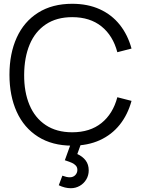

<svg xmlns="http://www.w3.org/2000/svg" viewBox="-20 -755 756 1015"><path d="M30 -360Q30 -471.5 68.4 -556.2Q106.8 -640.8 181.5 -687.9Q256.2 -735 361.7 -735Q443.8 -735 507.3 -706.2Q570.8 -677.3 613.1 -624.2Q655.3 -571.2 675.3 -498.3L600.3 -479Q577.2 -566.5 516.5 -615.4Q455.8 -664.3 361.7 -664.3Q279.2 -664.3 222.3 -626.2Q165.5 -588.2 136.9 -519.9Q108.3 -451.7 107.7 -360Q107 -269 135.8 -200.4Q164.5 -131.8 221.7 -93.8Q278.8 -55.7 361.7 -55.7Q455.8 -55.7 516.5 -104.6Q577.2 -153.5 600.3 -241L675.3 -221.7Q655.3 -148.8 613.1 -95.8Q570.8 -42.7 507.3 -13.8Q443.8 15 361.7 15Q256.2 15 181.5 -32.1Q106.8 -79.2 68.4 -163.8Q30 -248.5 30 -360ZM290.7 224.3 309.7 173.7Q332.8 182.3 348.3 182.3Q366.8 182.3 377.9 170.7Q389 159 389 143.3Q389 129.3 380.7 120.3Q372.3 111.3 360 105.8Q347.7 100.3 326.3 93.3Q324.7 92.8 322.7 92.3L359.7 -10.3L414 -10.7L388.7 59.3Q416.8 72 432.9 93.3Q449 114.7 449 145.7Q449 172 436.1 193.7Q423.2 215.3 401.4 227.7Q379.7 240 354.3 240Q323.2 240 290.7 224.3Z"/></svg>

Font: Tap Sans
Style: Regular
Weight: 400
Designer: Tap Payments
Foundry: Tap Payments
Version: Version 1.001;Glyphs 3.1.2 (3151)